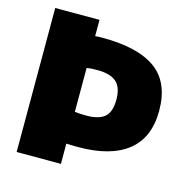

<svg xmlns="http://www.w3.org/2000/svg" viewBox="-108 -846 946 953"><g transform="rotate(15 365.0 -370.0)"><path d="M60 0V-740H287.5V-656.5Q296.5 -657.5 306.8 -657.8Q317 -658 326 -658Q509 -658 599.8 -591.5Q690.5 -525 690.5 -380Q690.5 -242 602.8 -172.2Q515 -102.5 347.5 -102.5Q332 -102.5 316.8 -103Q301.5 -103.5 287.5 -104V0ZM347.5 -264Q410.5 -264 440.8 -289.5Q471 -315 471 -379.5Q471 -441.5 440 -469Q409 -496.5 342 -496.5Q325.5 -496.5 313 -495.8Q300.5 -495 287.5 -492.5V-267Q303.5 -265.5 317 -264.8Q330.5 -264 347.5 -264Z"/></g></svg>

Font: Encode Sans SC SemiExpanded Black
Style: Regular
Weight: 900
Width: 6
Designer: Multiple Designers
Foundry: Impallari Type
Version: Version 3.002